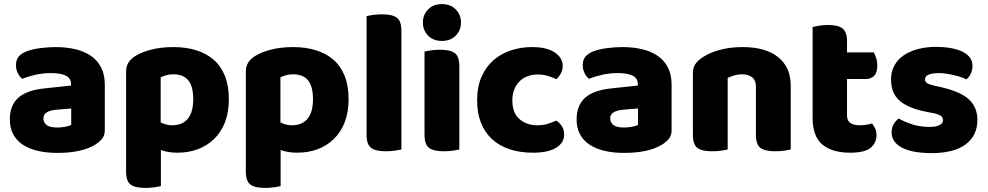

<svg xmlns="http://www.w3.org/2000/svg" viewBox="-20 -731 4825 938"><path d="M260 -108Q277 -108 297.5 -111.5Q318 -115 328 -121V-201L256 -195Q228 -193 210 -183Q192 -173 192 -153Q192 -133 207.5 -120.5Q223 -108 260 -108ZM252 -501Q306 -501 350.5 -490Q395 -479 426.5 -456.5Q458 -434 475 -399.5Q492 -365 492 -318V-94Q492 -68 477.5 -51.5Q463 -35 443 -23Q378 16 260 16Q207 16 164.5 6Q122 -4 91.5 -24Q61 -44 44.5 -75Q28 -106 28 -147Q28 -216 69 -253Q110 -290 196 -299L327 -313V-320Q327 -349 301.5 -361.5Q276 -374 228 -374Q191 -374 154.5 -366Q118 -358 89 -346Q76 -355 67 -373.5Q58 -392 58 -412Q58 -438 70.5 -453.5Q83 -469 109 -480Q138 -491 177.5 -496Q217 -501 252 -501Z M847 15Q823 15 803 11.5Q783 8 766 2V178Q755 181 734.5 184Q714 187 690 187Q640 187 618 170.5Q596 154 596 107V-380Q596 -407 607.5 -425Q619 -443 639 -456Q670 -476 718.5 -488.5Q767 -501 827 -501Q887 -501 937 -486Q987 -471 1023 -440Q1059 -409 1078.5 -361Q1098 -313 1098 -246Q1098 -182 1079 -133.5Q1060 -85 1026 -52Q992 -19 946.5 -2Q901 15 847 15ZM821 -119Q871 -119 897.5 -151Q924 -183 924 -246Q924 -310 899.5 -339Q875 -368 827 -368Q808 -368 792 -363.5Q776 -359 765 -353V-133Q777 -127 791 -123Q805 -119 821 -119Z M1432 15Q1408 15 1388 11.5Q1368 8 1351 2V178Q1340 181 1319.5 184Q1299 187 1275 187Q1225 187 1203 170.5Q1181 154 1181 107V-380Q1181 -407 1192.5 -425Q1204 -443 1224 -456Q1255 -476 1303.5 -488.5Q1352 -501 1412 -501Q1472 -501 1522 -486Q1572 -471 1608 -440Q1644 -409 1663.5 -361Q1683 -313 1683 -246Q1683 -182 1664 -133.5Q1645 -85 1611 -52Q1577 -19 1531.5 -2Q1486 15 1432 15ZM1406 -119Q1456 -119 1482.5 -151Q1509 -183 1509 -246Q1509 -310 1484.5 -339Q1460 -368 1412 -368Q1393 -368 1377 -363.5Q1361 -359 1350 -353V-133Q1362 -127 1376 -123Q1390 -119 1406 -119Z M1865 8Q1815 8 1793 -8.5Q1771 -25 1771 -72V-652Q1782 -655 1802.5 -658Q1823 -661 1847 -661Q1897 -661 1919 -644.5Q1941 -628 1941 -581V-1Q1930 2 1909.5 5Q1889 8 1865 8Z M2054 -479Q2065 -482 2085.5 -485Q2106 -488 2130 -488Q2180 -488 2202 -471.5Q2224 -455 2224 -408V-1Q2213 2 2192.5 5Q2172 8 2148 8Q2098 8 2076 -8.5Q2054 -25 2054 -72ZM2046 -621Q2046 -659 2071.5 -685Q2097 -711 2139 -711Q2181 -711 2206.5 -685Q2232 -659 2232 -621Q2232 -583 2206.5 -557Q2181 -531 2139 -531Q2097 -531 2071.5 -557Q2046 -583 2046 -621Z M2606 -367Q2581 -367 2558.5 -359Q2536 -351 2519.5 -335Q2503 -319 2493 -295.5Q2483 -272 2483 -241Q2483 -179 2518 -149Q2553 -119 2605 -119Q2635 -119 2658 -126.5Q2681 -134 2698 -142Q2717 -128 2726.5 -112Q2736 -96 2736 -73Q2736 -33 2696.5 -9Q2657 15 2584 15Q2521 15 2470.5 -1.5Q2420 -18 2384.5 -50.5Q2349 -83 2330 -130.5Q2311 -178 2311 -241Q2311 -307 2332.5 -356Q2354 -405 2391 -437Q2428 -469 2476.5 -485Q2525 -501 2579 -501Q2651 -501 2690 -475Q2729 -449 2729 -408Q2729 -389 2720 -372.5Q2711 -356 2699 -344Q2682 -352 2658 -359.5Q2634 -367 2606 -367Z M3029 -108Q3046 -108 3066.5 -111.5Q3087 -115 3097 -121V-201L3025 -195Q2997 -193 2979 -183Q2961 -173 2961 -153Q2961 -133 2976.5 -120.5Q2992 -108 3029 -108ZM3021 -501Q3075 -501 3119.5 -490Q3164 -479 3195.5 -456.5Q3227 -434 3244 -399.5Q3261 -365 3261 -318V-94Q3261 -68 3246.5 -51.5Q3232 -35 3212 -23Q3147 16 3029 16Q2976 16 2933.5 6Q2891 -4 2860.5 -24Q2830 -44 2813.5 -75Q2797 -106 2797 -147Q2797 -216 2838 -253Q2879 -290 2965 -299L3096 -313V-320Q3096 -349 3070.5 -361.5Q3045 -374 2997 -374Q2960 -374 2923.5 -366Q2887 -358 2858 -346Q2845 -355 2836 -373.5Q2827 -392 2827 -412Q2827 -438 2839.5 -453.5Q2852 -469 2878 -480Q2907 -491 2946.5 -496Q2986 -501 3021 -501Z M3843 -1Q3832 2 3811.5 5Q3791 8 3767 8Q3717 8 3695 -8.5Q3673 -25 3673 -72V-308Q3673 -339 3654.5 -353.5Q3636 -368 3606 -368Q3586 -368 3568.5 -363Q3551 -358 3535 -350V-1Q3524 2 3503.5 5Q3483 8 3459 8Q3409 8 3387 -8.5Q3365 -25 3365 -72V-373Q3365 -400 3376.5 -417Q3388 -434 3408 -448Q3442 -472 3493.5 -486.5Q3545 -501 3608 -501Q3721 -501 3782 -451.5Q3843 -402 3843 -313Z M4133 15Q4045 15 3997.5 -25Q3950 -65 3950 -155V-599Q3961 -602 3981.5 -605.5Q4002 -609 4025 -609Q4074 -609 4096 -592Q4118 -575 4118 -529V-475H4249Q4255 -464 4260.5 -447.5Q4266 -431 4266 -411Q4266 -376 4250.5 -360.5Q4235 -345 4209 -345H4118V-167Q4118 -141 4134.5 -130Q4151 -119 4181 -119Q4196 -119 4212 -121.5Q4228 -124 4240 -128Q4249 -117 4255.5 -103.5Q4262 -90 4262 -71Q4262 -33 4233.5 -9Q4205 15 4133 15Z M4755 -145Q4755 -69 4698 -26Q4641 17 4530 17Q4488 17 4452 11Q4416 5 4390.5 -7.5Q4365 -20 4350.5 -39Q4336 -58 4336 -84Q4336 -108 4346 -124.5Q4356 -141 4370 -152Q4399 -136 4436.5 -123.5Q4474 -111 4523 -111Q4554 -111 4570.5 -120Q4587 -129 4587 -144Q4587 -158 4575 -166Q4563 -174 4535 -179L4505 -185Q4418 -202 4375.5 -238.5Q4333 -275 4333 -343Q4333 -380 4349 -410Q4365 -440 4394 -460Q4423 -480 4463.5 -491Q4504 -502 4553 -502Q4590 -502 4622.5 -496.5Q4655 -491 4679 -480Q4703 -469 4717 -451.5Q4731 -434 4731 -410Q4731 -387 4722.5 -370.5Q4714 -354 4701 -343Q4693 -348 4677 -353.5Q4661 -359 4642 -363.5Q4623 -368 4603.5 -371Q4584 -374 4568 -374Q4535 -374 4517 -366.5Q4499 -359 4499 -343Q4499 -332 4509 -325Q4519 -318 4547 -312L4578 -305Q4674 -283 4714.5 -244.5Q4755 -206 4755 -145Z"/></svg>

Font: Baloo Chettan 2 ExtraBold
Style: Regular
Weight: 800
Designer: Maithili Shingre, Unnati Kotecha and Ek Type
Foundry: Ek Type
Version: Version 1.640;hotconv 1.0.111;makeotfexe 2.5.65597; ttfautoh